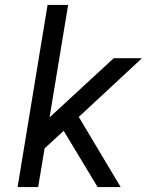

<svg xmlns="http://www.w3.org/2000/svg" viewBox="-20 -755 640 775"><path d="M374 0 237 -227 160 -156 134 0H51L172 -735H255L180 -281L439 -520H553L298 -283L467 0Z"/></svg>

Font: Iosevka Aile Oblique
Style: Regular
Weight: 400
Italic angle: -9°
Designer: Belleve Invis
Foundry: Belleve Invis
Version: Version 31.1.0; ttfautohint (v1.8.4)